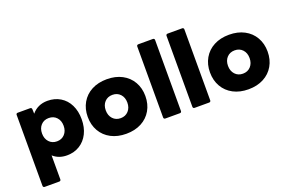

<svg xmlns="http://www.w3.org/2000/svg" viewBox="-125 -1264 3059 2022"><g transform="rotate(-20 1405.0 -253.0)"><path d="M64 266V-530Q64 -538 69 -542.5Q74 -547 82 -547H221Q229 -547 234.5 -542.5Q240 -538 240 -530L242 -478Q274 -517 318.5 -537.5Q363 -558 418 -558Q499 -558 561.5 -520Q624 -482 658 -413Q692 -344 692 -253Q692 -162 657.5 -93Q623 -24 561 14.5Q499 53 418 53Q326 53 264 -3V266Q264 274 259 279Q254 284 246 284H82Q74 284 69 279Q64 274 64 266ZM369 -122Q423 -122 456.5 -158.5Q490 -195 490 -253Q490 -311 456.5 -347Q423 -383 369 -383Q315 -383 281.5 -347Q248 -311 248 -253Q248 -195 281.5 -158.5Q315 -122 369 -122Z M760 -253Q760 -342 800 -411.5Q840 -481 913 -519.5Q986 -558 1083 -558Q1180 -558 1253 -519.5Q1326 -481 1366 -411.5Q1406 -342 1406 -253Q1406 -163 1366 -93.5Q1326 -24 1253 14.5Q1180 53 1083 53Q986 53 913 14.5Q840 -24 800 -93.5Q760 -163 760 -253ZM1083 -122Q1137 -122 1170.5 -158.5Q1204 -195 1204 -253Q1204 -311 1170.5 -347Q1137 -383 1083 -383Q1029 -383 995.5 -347Q962 -311 962 -253Q962 -195 995.5 -158.5Q1029 -122 1083 -122Z M1504 24V-772Q1504 -780 1509 -785Q1514 -790 1522 -790H1686Q1694 -790 1699 -785Q1704 -780 1704 -772V24Q1704 32 1699 37Q1694 42 1686 42H1522Q1514 42 1509 37Q1504 32 1504 24Z M1832 24V-772Q1832 -780 1837 -785Q1842 -790 1850 -790H2014Q2022 -790 2027 -785Q2032 -780 2032 -772V24Q2032 32 2027 37Q2022 42 2014 42H1850Q1842 42 1837 37Q1832 32 1832 24Z M2130 -253Q2130 -342 2170 -411.5Q2210 -481 2283 -519.5Q2356 -558 2453 -558Q2550 -558 2623 -519.5Q2696 -481 2736 -411.5Q2776 -342 2776 -253Q2776 -163 2736 -93.5Q2696 -24 2623 14.5Q2550 53 2453 53Q2356 53 2283 14.5Q2210 -24 2170 -93.5Q2130 -163 2130 -253ZM2453 -122Q2507 -122 2540.5 -158.5Q2574 -195 2574 -253Q2574 -311 2540.5 -347Q2507 -383 2453 -383Q2399 -383 2365.5 -347Q2332 -311 2332 -253Q2332 -195 2365.5 -158.5Q2399 -122 2453 -122Z"/></g></svg>

Font: LINE Seed JP_TTF ExtraBold
Style: Regular
Weight: 800
Designer: LY Corporation & Fontrix & Fontworks
Version: Version 1.015